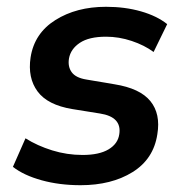

<svg xmlns="http://www.w3.org/2000/svg" viewBox="-20 -535 541 565"><path d="M217 10Q155 10 102.5 -4.5Q50 -19 18 -44L55 -128Q90 -106 133.5 -92.5Q177 -79 223 -79Q272 -79 299.5 -95.5Q327 -112 331 -140Q339 -191 274 -201L193 -214Q120 -226 90.5 -266Q61 -306 70 -366Q81 -437 143 -476Q205 -515 292 -515Q348 -515 395 -501.5Q442 -488 472 -464L432 -382Q405 -402 367.5 -414.5Q330 -427 292 -427Q242 -427 215 -409Q188 -391 183 -363Q179 -339 191 -322.5Q203 -306 234 -301L317 -287Q392 -275 422.5 -237.5Q453 -200 443 -140Q432 -67 370 -28.5Q308 10 217 10Z"/></svg>

Font: Mulish
Style: Bold Italic
Weight: 700
Italic angle: -9°
Designer: Vernon Adams
Foundry: Vernon Adams
Version: Version 3.603; ttfautohint (v1.8.3)